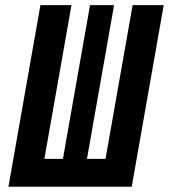

<svg xmlns="http://www.w3.org/2000/svg" viewBox="-20 -713 645 733"><path d="M12.2 0 134.3 -693.4H252.9L149.4 -106.4H220.2L323.7 -693.4H415.5L312 -106.4H382.8L486.3 -693.4H605L482.9 0Z"/></svg>

Font: CaskaydiaCove NFP SemiBold
Style: Italic
Weight: 600
Italic angle: -10°
Designer: Aaron Bell
Foundry: Saja Typeworks
Version: Version 2111.001; VTT 6.35;Nerd Fonts 3.1.1